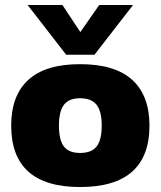

<svg xmlns="http://www.w3.org/2000/svg" viewBox="-20 -742 646 772"><path d="M91 -722H231L303 -613L379 -722H515L360 -522H246ZM25 -237Q25 -358 94 -421Q163 -484 302 -484Q442 -484 511.5 -421Q581 -358 581 -237Q581 10 302 10Q25 10 25 -237ZM389 -237Q389 -294 368.5 -320.5Q348 -347 302 -347Q257 -347 237 -320.5Q217 -294 217 -237Q217 -179 237 -153Q257 -127 302 -127Q348 -127 368.5 -153Q389 -179 389 -237Z"/></svg>

Font: Kanit Bold
Style: Regular
Weight: 700
Designer: Katatrad Team
Foundry: CadsonDemak
Version: Version 1.000